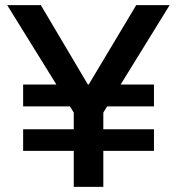

<svg xmlns="http://www.w3.org/2000/svg" viewBox="-20 -727 687 747"><path d="M70 -398H579V-313H70ZM70 -224H579V-140H70ZM139 -707 322 -398H325L510 -707H640L382 -289V0H267V-289L8 -707Z"/></svg>

Font: 42dot Sans
Style: Bold
Weight: 700
Designer: 42dot
Version: Version 1.000